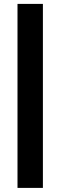

<svg xmlns="http://www.w3.org/2000/svg" viewBox="-20 -730 302 960"><path d="M194.5 -710.5V209.5H67.5V-710.5Z"/></svg>

Font: Anek Devanagari
Style: Bold
Weight: 700
Designer: Kailash Malviya (Devanagari) & Yesha Goshar (Latin)
Foundry: Ek Type
Version: Version 1.003